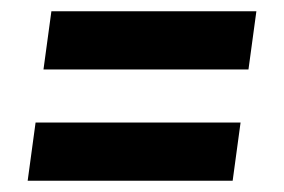

<svg xmlns="http://www.w3.org/2000/svg" viewBox="-20 -439 503 340"><path d="M57 -316 71 -419H434L420 -316ZM29 -119 43 -222H406L392 -119Z"/></svg>

Font: Alumni Sans Black
Style: Italic
Weight: 900
Italic angle: -8°
Version: Version 1.016